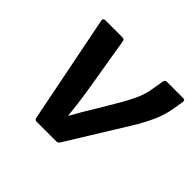

<svg xmlns="http://www.w3.org/2000/svg" viewBox="-123 -638 785 785"><g transform="rotate(45 269.0 -246.0)"><path d="M172 0Q162 0 160 -11L67 -479Q65 -492 77 -492H177Q188 -492 189 -482L231 -229Q240 -171 246 -110H248Q261 -134 276 -159.5Q291 -185 306 -209L361 -302Q380 -335 393.5 -365Q407 -395 413 -432L421 -480Q423 -492 433 -492H528Q540 -492 538 -480L531 -437Q524 -393 505.5 -351.5Q487 -310 458 -263L301 -9Q296 0 287 0Z"/></g></svg>

Font: Sofia Sans
Style: Bold Italic
Weight: 700
Italic angle: -9°
Designer: Botio Nikoltchev, Ani Petrova
Foundry: lettersoup
Version: Version 4.101; ttfautohint (v1.8.4.7-5d5b)